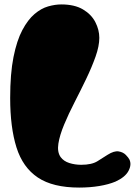

<svg xmlns="http://www.w3.org/2000/svg" viewBox="-20 -834 610 868"><path d="M338 14Q219 14 151 -31.5Q83 -77 54.5 -167.5Q26 -258 26 -391Q26 -501 41 -576Q56 -651 81 -698Q106 -745 136 -770.5Q166 -796 197.5 -805Q229 -814 257 -814Q317 -814 355 -791.5Q393 -769 411 -734Q429 -699 429 -663Q429 -626 412 -578Q395 -530 369.5 -477Q344 -424 317 -371.5Q290 -319 270 -271Q250 -223 244 -185Q238 -147 254 -124Q268 -105 293.5 -97Q319 -89 347 -89Q395 -89 421 -105.5Q447 -122 466 -134Q496 -153 516.5 -149.5Q537 -146 549 -133.5Q561 -121 565 -113Q576 -90 561 -61.5Q546 -33 502 -13Q471 0 428.5 7Q386 14 338 14Z"/></svg>

Font: Matemasie
Style: Regular
Weight: 400
Designer: Adam Yeo
Version: Version 1.001; ttfautohint (v1.8.4.7-5d5b)